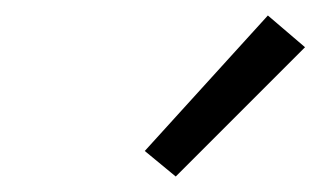

<svg xmlns="http://www.w3.org/2000/svg" viewBox="-20 -796 414 248"><path d="M207 -568 167 -601 326 -776 374 -735Z"/></svg>

Font: Iosevka QP Light
Style: Italic
Weight: 300
Italic angle: -9°
Designer: Belleve Invis
Foundry: Belleve Invis
Version: Version 20.0.0; ttfautohint (v1.8.4)